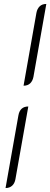

<svg xmlns="http://www.w3.org/2000/svg" viewBox="-20 -797 254 970"><path d="M164 -732Q168 -753 180.5 -765Q193 -777 214 -777L149 -409Q145 -388 132.5 -376Q120 -364 99 -364ZM73 -214Q81 -259 123 -259L58 108Q54 130 41 141.5Q28 153 8 153Z"/></svg>

Font: K2D Thin
Style: Italic
Weight: 100
Italic angle: -10°
Designer: Katatrad Aksorn Co.,Ltd.
Foundry: Cadson Demak Co.,Ltd.
Version: Version 1.000; ttfautohint (v1.6)